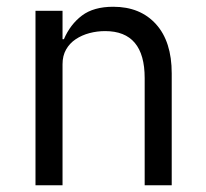

<svg xmlns="http://www.w3.org/2000/svg" viewBox="-20 -548 608 568"><path d="M85 0V-516H165V-432H169Q188 -476 222.5 -502Q257 -528 315 -528Q395 -528 441.5 -476.5Q488 -425 488 -331V0H408V-317Q408 -456 291 -456Q267 -456 244.5 -450Q222 -444 204 -432Q186 -420 175.5 -401.5Q165 -383 165 -358V0Z"/></svg>

Font: IBM Plex Sans Arabic
Style: Regular
Weight: 400
Designer: Mike Abbink, Paul van der Laan, Pieter van Rosmalen, Wael Morcos, Khajak Apelian
Foundry: Bold Monday
Version: Version 1.1